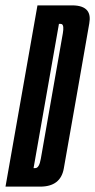

<svg xmlns="http://www.w3.org/2000/svg" viewBox="-60 -695 354 715"><path d="M-39.5 0 79.5 -675H208.5Q250 -675 265.5 -655Q278 -638.5 272.5 -608Q261 -540.5 225.2 -337.5Q189.5 -134.5 177.5 -67.2Q165.5 0 89.5 0ZM65 -69H71.5Q86 -69 92 -103.8Q98 -138.5 133 -337.5Q168 -536 174 -571Q179 -599.5 170.5 -605Q168.5 -606 166 -606H159.5Z"/></svg>

Font: Anybody UltraCondensed Medium
Style: Italic
Weight: 500
Width: 1
Italic angle: -10°
Designer: Tyler Finck
Foundry: Etcetera Type Company
Version: Version 1.010; ttfautohint (v1.8.3) -l 8 -r 50 -G 200 -x 14 